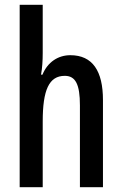

<svg xmlns="http://www.w3.org/2000/svg" viewBox="-20 -780 509 800"><path d="M158 -559V-760H62V0H158V-274C158 -405 184 -464 250 -464C295 -464 313 -428 313 -341V0H409V-363C409 -484 366 -550 273 -550C222 -550 178 -521 157 -469H151C156 -496 158 -527 158 -559Z"/></svg>

Font: Noto Sans Armenian ExtraCondensed Medium
Style: Regular
Weight: 500
Width: 2
Designer: Monotype Design Team
Foundry: Monotype Imaging Inc.
Version: Version 2.008